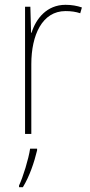

<svg xmlns="http://www.w3.org/2000/svg" viewBox="-20 -556 374 797"><path d="M252 -536C174 -536 129 -478 111 -420H109L106 -528H84V0H110V-290C110 -410 155 -510 252 -510C276 -510 295 -507 313 -501L320 -525C300 -532 277 -536 252 -536ZM134 68V61H105C99 103 75 181 59 214V221H75C103 175 122 118 134 68Z"/></svg>

Font: Noto Sans Sinhala SemiCondensed Thin
Style: Regular
Weight: 100
Width: 4
Designer: Jelle Bosma - Monotype Design Team
Foundry: Monotype Imaging Inc.
Version: Version 2.006